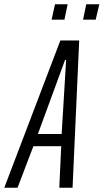

<svg xmlns="http://www.w3.org/2000/svg" viewBox="-60 -877 484 897"><path d="M-40 0 222 -688H310L279 0H217L226 -194H96L22 0ZM117 -251H228L249 -597H244ZM181 -785 197 -857H256L241 -785ZM328 -785 343 -857H404L387 -785Z"/></svg>

Font: Saira Ultra Condensed
Style: Italic
Weight: 400
Width: 1
Italic angle: -12°
Designer: Hector Gatti with collaboration of the Omnibus-Type team
Foundry: Omnibus-Type
Version: Version 1.001; ttfautohint (v1.8)